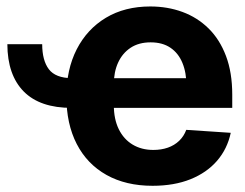

<svg xmlns="http://www.w3.org/2000/svg" viewBox="-20 -573 769 603"><path d="M3.1 -434.2H112.5Q112.6 -383.1 133.4 -355.6Q154.3 -328 205.5 -327.5V-234.2Q105.7 -233.9 54.5 -285.7Q3.4 -337.6 3.1 -434.2ZM459.2 10.5Q375.3 10.5 314.4 -23.6Q253.5 -57.7 221 -120.8Q188.5 -183.9 188.5 -270.3Q188.5 -354.6 220.9 -418.1Q253.4 -481.6 312.6 -517.2Q371.8 -552.7 452 -552.7Q506.2 -552.7 553 -535.5Q599.8 -518.3 635 -483.7Q670.1 -449.2 689.7 -397.3Q709.4 -345.3 709.4 -275.6V-234.2H248.6V-327.5H636.1L565.6 -303.1Q565.6 -344.9 552.9 -375.5Q540.2 -406.2 515.2 -423.1Q490.2 -440 453.1 -440Q416 -440 390.2 -423Q364.5 -406 351 -376.5Q337.5 -347.1 337.5 -309V-243Q337.5 -198.8 353 -167.3Q368.5 -135.7 396.5 -118.9Q424.5 -102.1 461.5 -102.1Q486.6 -102.1 507.2 -109.3Q527.7 -116.5 542.6 -130.7Q557.4 -144.8 565 -165.2L704.7 -155.9Q694 -105.5 661.7 -68Q629.3 -30.6 578 -10Q526.7 10.5 459.2 10.5Z"/></svg>

Font: Inter Tight
Style: Regular
Weight: 400
Designer: Rasmus Andersson
Foundry: rsms
Version: Version 3.002